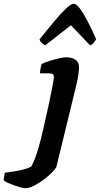

<svg xmlns="http://www.w3.org/2000/svg" viewBox="-185 -806 534 1026"><path d="M-52 200Q-58 200 -74.5 195.5Q-91 191 -110.5 184Q-130 177 -145 170Q-160 163 -165 158Q-165 150 -162.5 134.5Q-160 119 -158 117Q-136 114 -109.5 110Q-83 106 -58.5 99.5Q-34 93 -19 85Q-12 74 -2.5 52Q7 30 19.5 -11.5Q32 -53 48 -124Q64 -194 76.5 -252Q89 -310 96 -348Q103 -386 103 -394Q103 -405 97 -409.5Q91 -414 74 -414H29Q29 -428 32 -442Q35 -456 37 -464Q51 -471 77 -479.5Q103 -488 129.5 -494Q156 -500 168 -500Q198 -500 217.5 -487.5Q237 -475 237 -449Q237 -428 234 -407.5Q231 -387 223 -352L116 87Q111 97 92.5 116Q74 135 48.5 154Q23 173 -3.5 186.5Q-30 200 -52 200ZM57 -564Q47 -568 37.5 -577.5Q28 -587 26 -595Q68 -648 104 -691Q140 -734 167.5 -760Q195 -786 208 -786Q223 -786 242 -760.5Q261 -735 283.5 -692Q306 -649 329 -596Q324 -589 316.5 -578.5Q309 -568 296 -564L194 -671Z"/></svg>

Font: Texturina 72pt 72pt Black
Style: Italic
Weight: 900
Italic angle: -11°
Designer: Guillermo Torres Carreño
Foundry: Omnibus-Type
Version: Version 1.002; ttfautohint (v1.8.3)